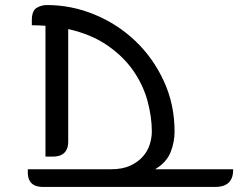

<svg xmlns="http://www.w3.org/2000/svg" viewBox="-20 -740 943 760"><path d="M671 -219Q671 -177 655 -137Q639 -97 594 -70H903Q903 -48 897 -34.5Q891 -21 881 -13.5Q871 -6 858.5 -3Q846 0 833 0H150Q139 0 128 -2.5Q117 -5 108.5 -11.5Q100 -18 95 -29.5Q90 -41 90 -60V-70H419Q465 -70 496 -84.5Q527 -99 546 -121Q565 -143 573 -169Q581 -195 581 -219Q581 -277 564 -340Q547 -403 508 -459.5Q469 -516 405.5 -560Q342 -604 250 -625V-180Q250 -161 244.5 -149.5Q239 -138 230.5 -131.5Q222 -125 211 -122.5Q200 -120 189 -120H160V-638Q146 -639 133 -639.5Q120 -640 106 -640V-660Q106 -697 124.5 -708.5Q143 -720 166 -720Q263 -720 354 -682.5Q445 -645 515.5 -578Q586 -511 628.5 -419Q671 -327 671 -219Z"/></svg>

Font: Warnes
Style: Regular
Weight: 400
Designer: Eduardo Rodriguez Tunni
Foundry: Eduardo Rodriguez Tunni
Version: Version 1.001